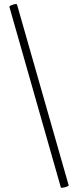

<svg xmlns="http://www.w3.org/2000/svg" viewBox="-20 -752 381 937"><path d="M63 -730 315 152Q317 156 298 161.5Q279 167 277 163L26 -718Q24 -723 42.5 -729Q61 -735 63 -730Z"/></svg>

Font: Cormorant
Style: Regular
Weight: 400
Designer: Christian Thalmann (Catharsis Fonts)
Foundry: Catharsis Fonts
Version: Version 4.000